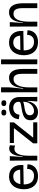

<svg xmlns="http://www.w3.org/2000/svg" viewBox="1415 -2135 733 3603"><g transform="rotate(-90 1781.5 -333.5)"><path d="M279 13Q198 13 143 -20Q88 -53 60 -113Q32 -173 32 -252Q32 -328 58.5 -391.5Q85 -455 138 -492.5Q191 -530 271 -530Q381 -530 438.5 -457.5Q496 -385 486 -262L122 -256Q122 -161 163 -111.5Q204 -62 282 -62Q335 -62 364 -83Q393 -104 404 -134Q415 -164 413 -191L499 -184Q500 -128 474.5 -83.5Q449 -39 399.5 -13Q350 13 279 13ZM271 -451Q211 -451 175 -414.5Q139 -378 128 -318L399 -322Q394 -381 362.5 -416Q331 -451 271 -451Z M570 0V-245L568 -516H653L638 -276H648Q657 -412 696.5 -469.5Q736 -527 795 -527Q826 -527 857 -514L851 -417Q834 -424 818.5 -427Q803 -430 790 -430Q729 -430 695 -362.5Q661 -295 661 -172V0Z M893 0V-78L1175 -433V-439H899V-516H1286V-438L1004 -84V-77H1287V0Z M1478 13Q1437 13 1403 -1.5Q1369 -16 1348 -47Q1327 -78 1327 -128Q1327 -188 1357 -220.5Q1387 -253 1436.5 -269Q1486 -285 1545 -294Q1602 -303 1629 -309Q1656 -315 1664.5 -323.5Q1673 -332 1673 -350Q1673 -398 1640.5 -424.5Q1608 -451 1560 -451Q1530 -451 1501.5 -440Q1473 -429 1453.5 -403.5Q1434 -378 1431 -335L1346 -347Q1352 -416 1385 -456Q1418 -496 1465 -513Q1512 -530 1561 -530Q1649 -530 1706 -480Q1763 -430 1763 -326V-228Q1763 -171 1763.5 -114Q1764 -57 1765 0H1679Q1682 -46 1685 -89Q1688 -132 1691 -180H1683Q1675 -125 1648 -81.5Q1621 -38 1577.5 -12.5Q1534 13 1478 13ZM1503 -62Q1545 -62 1583 -85Q1621 -108 1646 -150.5Q1671 -193 1673 -254L1674 -265Q1651 -255 1618.5 -249.5Q1586 -244 1551.5 -238.5Q1517 -233 1487 -222.5Q1457 -212 1438.5 -192.5Q1420 -173 1420 -138Q1420 -104 1441.5 -83Q1463 -62 1503 -62ZM1647 -582Q1593 -582 1593 -628Q1593 -653 1607 -663.5Q1621 -674 1646 -674Q1673 -674 1687.5 -663.5Q1702 -653 1702 -628Q1702 -603 1688 -592.5Q1674 -582 1647 -582ZM1471 -582Q1415 -582 1415 -628Q1415 -653 1429.5 -663.5Q1444 -674 1469 -674Q1496 -674 1510.5 -663.5Q1525 -653 1525 -628Q1525 -603 1510.5 -592.5Q1496 -582 1471 -582Z M1852 0V-226L1850 -680H1944V-541Q1944 -519 1939.5 -473Q1935 -427 1929.5 -372Q1924 -317 1919 -265H1929Q1939 -405 1989.5 -467.5Q2040 -530 2122 -530Q2176 -530 2209 -506Q2242 -482 2259.5 -444Q2277 -406 2283 -362Q2289 -318 2289 -278V0H2198V-265Q2198 -291 2196 -322.5Q2194 -354 2185 -382Q2176 -410 2155.5 -428Q2135 -446 2097 -446Q2025 -446 1984 -370Q1943 -294 1943 -155V0Z M2377 0V-680H2468V0Z M2794 13Q2713 13 2658 -20Q2603 -53 2575 -113Q2547 -173 2547 -252Q2547 -328 2573.5 -391.5Q2600 -455 2653 -492.5Q2706 -530 2786 -530Q2896 -530 2953.5 -457.5Q3011 -385 3001 -262L2637 -256Q2637 -161 2678 -111.5Q2719 -62 2797 -62Q2850 -62 2879 -83Q2908 -104 2919 -134Q2930 -164 2928 -191L3014 -184Q3015 -128 2989.5 -83.5Q2964 -39 2914.5 -13Q2865 13 2794 13ZM2786 -451Q2726 -451 2690 -414.5Q2654 -378 2643 -318L2914 -322Q2909 -381 2877.5 -416Q2846 -451 2786 -451Z M3085 0V-245L3083 -516H3168L3153 -272H3162Q3169 -370 3195 -426.5Q3221 -483 3261 -506.5Q3301 -530 3351 -530Q3405 -530 3439 -506Q3473 -482 3491 -442.5Q3509 -403 3515.5 -357Q3522 -311 3522 -266V0H3431V-257Q3431 -286 3428.5 -319Q3426 -352 3416.5 -381Q3407 -410 3385.5 -428.5Q3364 -447 3325 -447Q3176 -447 3176 -144V0Z"/></g></svg>

Font: Bricolage Grotesque 48pt
Style: Regular
Weight: 400
Designer: Mathieu Triay
Foundry: Atelier Triay
Version: Version 1.000; ttfautohint (v1.8.4.7-5d5b);gftools[0.9.32]